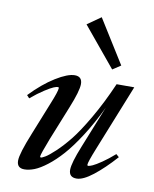

<svg xmlns="http://www.w3.org/2000/svg" viewBox="-80 -751 662 825"><g transform="rotate(10 250.5 -339.0)"><path d="M379.9 -477.1 237.8 -648.9 296.9 -690.4 415.5 -500.5ZM82.5 11.2Q49.8 11.2 49.8 -21.5Q49.8 -51.8 87.9 -145.5L144 -285.6Q168 -344.2 168 -358.4Q168 -362.3 164.1 -362.3Q157.7 -362.3 145.5 -357.4Q133.3 -352.5 107.4 -335.9Q81.5 -319.3 50.3 -293L39.1 -305.2Q92.3 -360.8 144 -392.8Q195.8 -424.8 226.6 -424.8Q258.8 -424.8 258.8 -391.6Q258.8 -361.8 227.5 -284.7L167.5 -135.3Q140.1 -64.9 140.1 -55.2Q140.1 -51.3 144 -51.3Q148.4 -51.3 162.6 -59.6Q176.8 -67.9 204.1 -93.3Q231.4 -118.7 262 -156.7Q292.5 -194.8 332.5 -263.7Q372.6 -332.5 409.7 -418H486.8L371.6 -130.4Q346.2 -67.4 346.2 -55.7Q346.2 -51.3 350.1 -51.3Q356 -51.3 369.1 -57.1Q382.3 -63 407.5 -80.1Q432.6 -97.2 460.9 -122.1L473.6 -110.8Q424.8 -56.2 381.6 -22.5Q338.4 11.2 310.1 11.2Q276.9 11.2 276.9 -21.5Q276.9 -50.8 308.1 -127.9L381.3 -310.5Q347.2 -238.8 310.5 -181.9Q273.9 -125 242.4 -89.6Q210.9 -54.2 180.4 -30.8Q149.9 -7.3 126.2 2Q102.5 11.2 82.5 11.2Z"/></g></svg>

Font: Elstob 18pt Medium
Style: Italic
Weight: 500
Italic angle: -20°
Designer: Peter S. Baker
Version: Version 1.015